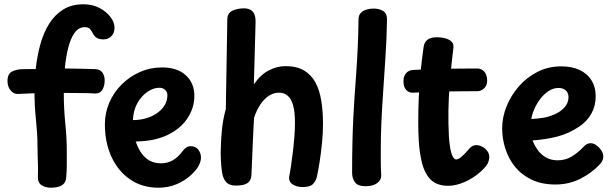

<svg xmlns="http://www.w3.org/2000/svg" viewBox="-20 -860 2868 897"><path d="M369 -840Q413 -840 445.5 -822.5Q478 -805 496.5 -780Q515 -755 515 -731Q515 -705 500 -690.5Q485 -676 464 -676Q441 -676 430 -684.5Q419 -693 413.5 -704.5Q408 -716 400.5 -724.5Q393 -733 376 -733Q347 -733 328 -706Q309 -679 298 -634Q287 -589 282.5 -535Q278 -481 278 -427Q278 -352 285 -284Q292 -216 292 -156Q292 -118 292 -88Q292 -58 289 -28Q286 -3 267 7Q248 17 217 17Q193 17 174.5 5.5Q156 -6 157 -36Q158 -62 157.5 -84Q157 -106 156 -130Q155 -154 155 -185Q155 -234 148 -300.5Q141 -367 141 -431Q141 -485 147.5 -542.5Q154 -600 168.5 -653Q183 -706 209 -748Q235 -790 274.5 -815Q314 -840 369 -840ZM65 -421Q44 -420 29.5 -437.5Q15 -455 15 -482Q15 -515 36.5 -526Q58 -537 91 -537Q123 -537 154 -537.5Q185 -538 215.5 -539Q246 -540 277 -540Q299 -540 323.5 -539.5Q348 -539 374.5 -538.5Q401 -538 426 -537Q448 -536 458.5 -521Q469 -506 469 -484Q469 -459 458.5 -441Q448 -423 424 -423Q405 -425 378 -425Q351 -425 323 -425.5Q295 -426 274 -426Q242 -426 204.5 -425.5Q167 -425 130.5 -424Q94 -423 65 -421Z M470 -279Q470 -332 490.5 -380Q511 -428 548 -465Q585 -502 633.5 -523.5Q682 -545 737 -545Q808 -545 848 -508.5Q888 -472 888 -412Q888 -357 856.5 -308.5Q825 -260 764 -230Q703 -200 614 -199Q626 -164 643 -141.5Q660 -119 682 -108Q704 -97 731 -97Q763 -97 787 -111Q811 -125 830 -150Q841 -165 850.5 -171Q860 -177 870 -177Q894 -177 906.5 -160.5Q919 -144 919 -124Q919 -107 908.5 -86.5Q898 -66 873 -43Q843 -15 804 1Q765 17 720 17Q644 17 587.5 -22Q531 -61 500.5 -128Q470 -195 470 -279ZM601 -299Q634 -299 663 -307.5Q692 -316 714.5 -332Q737 -348 749.5 -369Q762 -390 762 -415Q762 -431 751 -440.5Q740 -450 724 -450Q697 -450 669 -431Q641 -412 622 -378.5Q603 -345 601 -299Z M1042 -771Q1043 -799 1066 -810Q1089 -821 1121 -821Q1147 -821 1161 -805.5Q1175 -790 1174 -755L1166 -466Q1197 -511 1235.5 -531Q1274 -551 1314 -551Q1366 -551 1400 -531Q1434 -511 1453.5 -475Q1473 -439 1481 -389.5Q1489 -340 1489 -282Q1489 -240 1484.5 -193.5Q1480 -147 1473.5 -105.5Q1467 -64 1461 -37Q1457 -16 1443 -1Q1429 14 1394 14Q1366 14 1346 0.5Q1326 -13 1332 -41Q1335 -54 1339 -81.5Q1343 -109 1347.5 -144.5Q1352 -180 1355 -217Q1358 -254 1358 -287Q1358 -337 1349.5 -367.5Q1341 -398 1324.5 -412.5Q1308 -427 1284 -427Q1258 -427 1236 -412.5Q1214 -398 1196.5 -372Q1179 -346 1167 -310L1165 -276Q1163 -231 1161 -192.5Q1159 -154 1158 -120Q1157 -86 1155 -51Q1155 -30 1148 -17.5Q1141 -5 1125 1Q1109 7 1081 7Q1051 7 1036 -10Q1021 -27 1017 -58Q1015 -69 1014 -83Q1013 -97 1012 -112Q1011 -127 1011 -144Q1011 -161 1012 -179Q1013 -217 1017.5 -260Q1022 -303 1035 -351Z M1655 -770Q1655 -789 1666 -800Q1677 -811 1693 -815.5Q1709 -820 1724 -820Q1751 -820 1769.5 -809Q1788 -798 1788 -770Q1787 -683 1780.5 -589Q1774 -495 1768 -399Q1764 -341 1761.5 -281.5Q1759 -222 1759 -163Q1759 -134 1759 -104.5Q1759 -75 1761 -42Q1762 -19 1742 -4.5Q1722 10 1688 10Q1651 10 1638 -9Q1625 -28 1625 -52Q1625 -131 1626.5 -194Q1628 -257 1630.5 -308.5Q1633 -360 1636 -402Q1640 -459 1644 -515Q1648 -571 1651 -633.5Q1654 -696 1655 -770Z M1959 -640Q1962 -662 1976.5 -674Q1991 -686 2021 -686Q2042 -686 2060.5 -681Q2079 -676 2090 -665Q2101 -654 2098 -634Q2091 -577 2085.5 -520.5Q2080 -464 2077 -405.5Q2074 -347 2075 -285Q2076 -217 2081.5 -180Q2087 -143 2095 -129Q2103 -115 2111 -115Q2120 -115 2132 -124.5Q2144 -134 2155.5 -146.5Q2167 -159 2173 -166Q2179 -173 2187 -177.5Q2195 -182 2205 -182Q2219 -182 2233 -174.5Q2247 -167 2256.5 -154.5Q2266 -142 2266 -125Q2266 -118 2262 -104.5Q2258 -91 2240 -72Q2215 -46 2185.5 -28Q2156 -10 2127.5 -1Q2099 8 2074 8Q2019 8 1989.5 -23.5Q1960 -55 1948 -114Q1939 -158 1936.5 -200.5Q1934 -243 1934 -288Q1934 -349 1936.5 -405.5Q1939 -462 1944.5 -519.5Q1950 -577 1959 -640ZM1909 -427Q1890 -426 1877.5 -440Q1865 -454 1865 -480Q1865 -505 1877.5 -518.5Q1890 -532 1909 -533Q1935 -535 1970 -536.5Q2005 -538 2045 -538.5Q2085 -539 2127.5 -539.5Q2170 -540 2211 -540Q2228 -540 2241.5 -526.5Q2255 -513 2256 -484Q2256 -460 2241.5 -447Q2227 -434 2211 -434Q2169 -434 2132 -433.5Q2095 -433 2060 -432.5Q2025 -432 1988 -430.5Q1951 -429 1909 -427Z M2575 2Q2511 2 2464 -20.5Q2417 -43 2386.5 -80.5Q2356 -118 2341 -165Q2326 -212 2326 -260Q2326 -312 2346.5 -363Q2367 -414 2404 -456.5Q2441 -499 2491.5 -524.5Q2542 -550 2602 -550Q2653 -550 2689 -532.5Q2725 -515 2744 -484Q2763 -453 2763 -410Q2763 -365 2742.5 -328.5Q2722 -292 2685 -268Q2638 -236 2583.5 -222Q2529 -208 2468 -204Q2477 -181 2492 -159.5Q2507 -138 2530.5 -124.5Q2554 -111 2586 -111Q2622 -111 2652 -129.5Q2682 -148 2705 -173Q2715 -184 2723.5 -187.5Q2732 -191 2739 -191Q2752 -191 2764.5 -182.5Q2777 -174 2786.5 -161.5Q2796 -149 2798 -135Q2800 -123 2795 -111.5Q2790 -100 2783 -93Q2746 -53 2692.5 -25.5Q2639 2 2575 2ZM2462 -304Q2494 -306 2517 -309.5Q2540 -313 2569 -325Q2596 -336 2616 -357Q2636 -378 2636 -407Q2636 -418 2631 -427.5Q2626 -437 2615.5 -443Q2605 -449 2589 -449Q2565 -449 2543.5 -435Q2522 -421 2505 -399Q2488 -377 2477 -352Q2466 -327 2462 -304Z"/></svg>

Font: Playpen Sans SemiBold
Style: Regular
Weight: 600
Designer: Laura Meseguer, Veronika Burian, José Scaglione
Foundry: TypeTogether
Version: Version 1.001